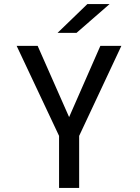

<svg xmlns="http://www.w3.org/2000/svg" viewBox="-20 -926 690 946"><path d="M271 0V-256.5L62 -700H165.5L320.5 -349L474.5 -700H578L370 -256.5V0ZM357 -764H263.5L410.5 -906H520Z"/></svg>

Font: Trispace Thin
Style: Regular
Weight: 400
Version: Version 1.210